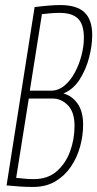

<svg xmlns="http://www.w3.org/2000/svg" viewBox="-20 -730 385 760"><path d="M6 4 117 -702Q181 -710 218 -710Q284 -710 314.5 -681Q345 -652 345 -591Q345 -549 332.5 -501.5Q320 -454 295 -415Q270 -376 231 -360Q265 -351 287 -320Q309 -289 309 -236Q309 -193 297 -149.5Q285 -106 260.5 -70Q236 -34 199 -12Q162 10 111 10Q85 10 61.5 8.5Q38 7 6 4ZM98 -371H181Q211 -371 235 -391Q259 -411 276 -442.5Q293 -474 302.5 -510.5Q312 -547 312 -580Q312 -634 288.5 -656.5Q265 -679 217 -679Q184 -679 146 -674ZM94 -340 44 -26Q64 -24 80 -22.5Q96 -21 114 -21Q169 -21 204.5 -52Q240 -83 257.5 -131Q275 -179 275 -232Q275 -286 249 -313Q223 -340 188 -340Z"/></svg>

Font: Georama Condensed ExtraLight
Style: Italic
Weight: 200
Width: 3
Italic angle: -9°
Designer: Jean-Baptiste Levee
Foundry: Production Type
Version: Version 1.000